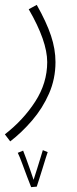

<svg xmlns="http://www.w3.org/2000/svg" viewBox="-35 -351 317 789"><path d="M7 230 -15 201Q61 142 110 66Q159 -10 159 -96Q159 -182 83 -313L116 -331Q156 -260 174.5 -204.5Q193 -149 193 -96Q193 -27 166.5 33.5Q140 94 97 144Q54 194 7 230ZM93 418Q87 403 76.5 375.5Q66 348 56 320.5Q46 293 38 277L60 268Q64 278 72 299.5Q80 321 88.5 345.5Q97 370 103 388Q110 367 118 341Q126 315 132.5 294Q139 273 141 266L161 274Q158 282 152.5 300Q147 318 140 340.5Q133 363 126.5 383.5Q120 404 116 416Z"/></svg>

Font: Noto Sans Arabic ExtCond ExtLt
Style: Regular
Weight: 200
Width: 2
Designer: Monotype Design Team, Nadine Chahine, Nizar Qandah and Khaled Hosny
Foundry: Monotype Imaging Inc.
Version: Version 2.012; ttfautohint (v1.8.4.7-5d5b)